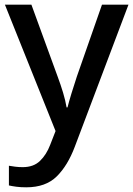

<svg xmlns="http://www.w3.org/2000/svg" viewBox="-20 -559 568 819"><path d="M1 -539H114L226 -232Q239 -197 249 -164Q259 -131 264 -101H268Q274 -125 285 -161Q296 -197 308 -233L415 -539H528L299 67Q269 147 222 193.5Q175 240 92 240Q68 240 49.5 237.5Q31 235 18 232V148Q29 150 44.5 152Q60 154 77 154Q123 154 150.5 127.5Q178 101 194 59L217 0Z"/></svg>

Font: Noto Sans Myanmar UI Medium
Style: Regular
Weight: 500
Designer: Monotype Design Team
Foundry: Monotype Imaging Inc.
Version: Version 2.103; ttfautohint (v1.8.4.7-5d5b)